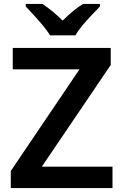

<svg xmlns="http://www.w3.org/2000/svg" viewBox="-20 -958 627 978"><path d="M553 0H35V-87L385 -605H45V-714H544V-627L193 -109H553ZM235 -778Q221 -801 199 -827.5Q177 -854 153 -880Q129 -906 111 -925V-938H196Q222 -921 247.5 -900Q273 -879 299 -853Q325 -879 351 -900.5Q377 -922 403 -938H489V-925Q471 -906 446.5 -880.5Q422 -855 399.5 -828Q377 -801 364 -778Z"/></svg>

Font: Noto Sans Khmer SemiBold
Style: Regular
Weight: 600
Version: Version 2.003